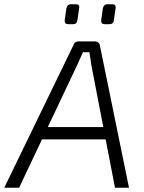

<svg xmlns="http://www.w3.org/2000/svg" viewBox="-47 -885 679 905"><path d="M400 -690Q409 -690 416 -684.5Q423 -679 424 -670L561 0H495L383 -581Q381 -596 379 -610.5Q377 -625 374 -639H344Q338 -625 331 -610Q324 -595 318 -581L43 0H-27L299 -672Q302 -682 309 -686Q316 -690 325 -690ZM482 -286 474 -228H124L132 -286ZM309 -865Q320 -865 324 -860Q328 -855 326 -846L318 -791Q317 -781 312 -776Q307 -771 296 -771H275Q256 -771 258 -790L266 -846Q268 -855 273 -860Q278 -865 289 -865ZM480 -865Q492 -865 495.5 -860Q499 -855 498 -846L490 -791Q489 -781 484 -776Q479 -771 468 -771H447Q428 -771 430 -790L438 -846Q440 -855 445 -860Q450 -865 460 -865Z"/></svg>

Font: Exo 2 Light
Style: Italic
Weight: 300
Italic angle: -8°
Designer: Natanael Gama
Foundry: Natanael Gama
Version: Version 2.010